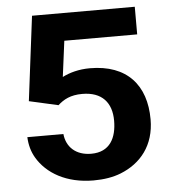

<svg xmlns="http://www.w3.org/2000/svg" viewBox="-52 -759 738 817"><g transform="rotate(-5 317.0 -350.5)"><path d="M298.6 -361C383.1 -361 424 -312.7 424 -236C424 -163 395.3 -104 315.1 -104C249.5 -104 209.6 -142 204 -198H50C51.5 -164.7 59.7 -135.2 74.8 -109.5C115.8 -39.4 199.5 10 315.1 10C359.8 10 398.7 3.5 431.7 -9.5C519.2 -44 579.1 -117 579.1 -228C579.1 -373.3 499.8 -467 340.4 -467C293 -467 252.5 -455.5 222.7 -440L242.5 -593H553.8V-711H114.9L69.8 -350L194.1 -322C218.8 -344.5 248.2 -361 298.6 -361Z"/></g></svg>

Font: Asimov
Style: Wid
Weight: 500
Designer: Google
Version: Version 2.000980; 2014